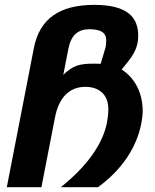

<svg xmlns="http://www.w3.org/2000/svg" viewBox="-20 -777 642 797"><path d="M8.3 0H151.9L208.5 -290.5C224.1 -370.1 266.1 -416.5 334.5 -416.5C366.7 -416.5 396 -406.2 413.6 -381.3C429.2 -358.9 429.7 -333 429.7 -324.2C429.7 -307.1 427.7 -287.6 424.3 -269.5C406.2 -174.8 335.4 -82 232.4 0H386.7C485.8 -71.8 547.4 -164.6 566.9 -266.1C570.3 -283.7 572.3 -301.3 572.3 -317.9C572.3 -332.5 570.8 -366.2 556.2 -402.3C540.5 -440.4 514.6 -470.2 484.9 -488.3C502 -508.8 518.6 -529.8 527.8 -543.9C550.8 -578.6 553.7 -609.4 553.7 -628.9C553.7 -704.6 509.3 -756.8 371.6 -756.8C228.5 -756.8 144.5 -700.2 120.6 -577.6ZM242.7 -466.3 263.7 -573.7C274.9 -631.8 303.7 -655.8 352.5 -655.8C369.6 -655.8 394 -652.8 407.2 -642.1C420.4 -631.3 420.9 -615.7 420.9 -608.9C420.9 -598.6 419.9 -590.8 418.5 -581.5L397.9 -512.2L370.6 -512.7C340.3 -513.2 316.4 -510.3 299.3 -504.4C280.8 -498 262.2 -485.8 242.7 -466.3Z"/></svg>

Font: Hack
Style: Bold Oblique
Weight: 700
Italic angle: -12°
Monospace: yes
Designer: Christopher Simpkins
Foundry: Christopher Simpkins
Version: Version 2.010